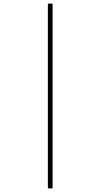

<svg xmlns="http://www.w3.org/2000/svg" viewBox="-20 -819 552 1055"><path d="M243 -799V216H269V-799Z"/></svg>

Font: Noto Sans Sinhala UI Condensed Thin
Style: Regular
Weight: 100
Width: 3
Designer: Jelle Bosma - Monotype Design Team
Foundry: Monotype Imaging Inc.
Version: Version 2.006